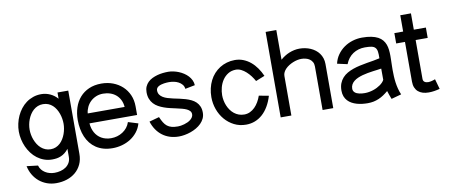

<svg xmlns="http://www.w3.org/2000/svg" viewBox="-73 -977 3488 1482"><g transform="rotate(-10 1671.0 -235.5)"><path d="M479.6 -488.4H395.3V-439.6Q383.5 -453.1 369.1 -464.1Q354.7 -475 338.4 -482.4Q322.1 -489.9 304.6 -493.8Q287.1 -497.7 268.8 -497.7Q234.6 -497.7 204.9 -487.4Q175.2 -477.2 150.7 -459.2Q126.2 -441.2 107.3 -416.7Q88.4 -392.3 75.4 -364Q62.5 -335.7 55.7 -304.7Q48.8 -273.8 48.8 -242.9Q48.8 -212.3 55.7 -181.3Q62.5 -150.3 75.3 -121.8Q88.1 -93.4 106.9 -68.7Q125.6 -43.9 149.8 -25.7Q174.1 -7.4 203.4 3.1Q232.7 13.7 266.4 13.7Q284.9 13.7 302.4 10.9Q319.8 8.1 336.1 1Q352.4 -6.1 367.2 -17.8Q382 -29.4 395.3 -47V15.4Q395.3 42.4 384.1 61.8Q372.9 81.2 354.8 93.8Q336.7 106.3 313.5 112.2Q290.3 118.2 266.2 118.2Q246.9 118.2 228.1 113.2Q209.2 108.2 193.6 98.4Q178 88.7 166.3 74.3Q154.7 59.9 149.4 40.8L61.6 30.2Q69.2 67.5 87.4 98.4Q105.6 129.4 132.3 151.9Q159.1 174.3 193.1 186.8Q227.1 199.2 265.9 199.2Q310.2 199.2 349.1 186.6Q387.9 174 416.9 149.5Q445.9 125 462.8 89.2Q479.6 53.3 479.6 7ZM399.8 -242.9Q399.8 -224.4 396.2 -204Q392.7 -183.7 385.6 -164Q378.4 -144.3 367.6 -126.5Q356.8 -108.8 342.3 -95.3Q327.9 -81.9 309.4 -74Q291 -66 268.8 -66Q246.2 -66 227.4 -73.7Q208.6 -81.4 193.5 -94.7Q178.5 -108 167.3 -125.5Q156.1 -143.1 148.5 -162.8Q140.9 -182.5 137.2 -203.1Q133.5 -223.8 133.5 -242.9Q133.5 -262.1 137.2 -282.6Q140.9 -303.1 148.5 -322.7Q156.1 -342.3 167.3 -359.7Q178.5 -377.2 193.6 -390.6Q208.7 -403.9 227.5 -411.7Q246.2 -419.4 268.8 -419.4Q291.7 -419.4 310.4 -411.7Q329.1 -403.9 343.6 -390.6Q358.2 -377.2 368.7 -359.7Q379.3 -342.2 386.2 -322.6Q393.2 -303 396.5 -282.5Q399.8 -262 399.8 -242.9Z M890.9 -169.2Q883.3 -145.3 868.3 -126.6Q853.3 -108 833.4 -95.2Q813.6 -82.3 790.4 -75.6Q767.2 -69 742.8 -69Q720.8 -69 701.7 -73.9Q682.5 -78.9 666.7 -88Q651 -97 638.6 -109.9Q626.2 -122.7 617.5 -138.4Q608.8 -154.2 603.6 -172.5Q598.5 -190.8 597 -210.8H970.3V-278.1Q970.3 -327.5 952.6 -367.9Q934.8 -408.2 903.5 -437.1Q872.2 -465.9 830.2 -481.8Q788.2 -497.6 739.4 -497.6Q684.8 -497.6 642.4 -478.9Q600 -460.2 571 -427.2Q542.1 -394.3 527.2 -349.2Q512.2 -304.1 512.2 -251Q512.2 -215.1 518.4 -181.9Q524.5 -148.7 536.7 -119.7Q549 -90.7 567.8 -67.1Q586.7 -43.5 612.1 -26.4Q637.5 -9.4 669.7 -0.2Q701.9 8.9 740.8 8.9Q778.4 8.9 814.8 -1.1Q851.2 -11.1 881.8 -30.5Q912.4 -49.9 935.3 -78.7Q958.3 -107.5 968.9 -145.1ZM597 -288.7Q599.6 -315.1 610.9 -338.6Q622.2 -362.1 640.7 -379.8Q659.3 -397.6 684.4 -408.1Q709.6 -418.6 739.4 -418.6Q769.5 -418.6 795.5 -409.8Q821.4 -401 840.8 -384.3Q860.1 -367.6 872.1 -343.3Q884 -319.1 886.2 -288.7Z M1449 -360Q1448 -381.1 1439.3 -399.5Q1430.5 -418 1416.3 -433.3Q1402.1 -448.6 1383.7 -460.6Q1365.4 -472.5 1345.2 -480.7Q1325 -488.8 1304.1 -493.2Q1283.3 -497.6 1264.2 -497.6Q1244 -497.6 1221.7 -495.2Q1199.5 -492.8 1178.2 -486.9Q1156.9 -481 1137.6 -471.6Q1118.4 -462.2 1103.9 -448.1Q1089.5 -434.1 1081 -415Q1072.5 -395.9 1072.5 -370.8Q1072.5 -340.6 1081.4 -318.3Q1090.2 -296 1105.5 -279.5Q1120.8 -262.9 1141.1 -251.7Q1161.3 -240.5 1184.2 -232.4Q1207.2 -224.2 1231.1 -218.8Q1255 -213.3 1278 -208.2Q1300.9 -203.1 1321.1 -197.9Q1341.3 -192.7 1356.6 -185.4Q1371.9 -178 1380.8 -167.8Q1389.6 -157.6 1389.6 -142.8Q1389.6 -130.5 1383.2 -120.2Q1376.8 -109.9 1366.6 -101.5Q1356.4 -93.1 1343.1 -87Q1329.7 -80.9 1316 -76.9Q1302.4 -72.9 1289.3 -70.9Q1276.2 -69 1266.1 -69Q1237.3 -69 1217.2 -74.3Q1197 -79.6 1182.2 -91.2Q1167.4 -102.9 1156.2 -121.2Q1145.1 -139.4 1133.9 -165.3L1055.7 -143.7Q1067.1 -107.8 1086.4 -79.4Q1105.7 -51 1131.8 -31.4Q1158 -11.7 1190.4 -1.4Q1222.9 8.9 1261 8.9Q1282.1 8.9 1305.9 4.6Q1329.7 0.4 1353.3 -7.9Q1377 -16.2 1398.6 -28.8Q1420.3 -41.4 1436.9 -58Q1453.5 -74.6 1463.3 -95.3Q1473.1 -116.1 1473.1 -140.9Q1473.1 -169.3 1464.2 -189.6Q1455.3 -210 1440.1 -224.7Q1424.8 -239.4 1404.4 -249.2Q1383.9 -259 1361 -265.9Q1338.1 -272.8 1314 -277.8Q1289.8 -282.7 1266.9 -287.8Q1244 -292.8 1223.6 -299.1Q1203.1 -305.4 1187.9 -314.9Q1172.6 -324.5 1163.7 -337.9Q1154.8 -351.3 1154.8 -370.8Q1154.8 -381.3 1160.3 -388.9Q1165.8 -396.5 1174.7 -401.6Q1183.7 -406.7 1194.8 -410Q1205.8 -413.2 1217.3 -414.9Q1228.8 -416.6 1239.1 -417.2Q1249.5 -417.8 1256.6 -417.8Q1274.2 -417.8 1293.7 -414.1Q1313.2 -410.3 1329.9 -401.5Q1346.6 -392.7 1358.2 -378.8Q1369.9 -364.9 1372.1 -344.8Z M1921.3 -194.5Q1912.6 -169.3 1899.5 -146.8Q1886.5 -124.3 1869.5 -107.4Q1852.5 -90.5 1831.6 -80.6Q1810.7 -70.7 1786.3 -70.7Q1762.9 -70.7 1743.3 -78Q1723.8 -85.3 1707.8 -98Q1691.9 -110.7 1679.6 -128Q1667.4 -145.3 1659.3 -164.8Q1651.2 -184.3 1647.2 -205.2Q1643.1 -226.1 1643.1 -246.3Q1643.1 -276.9 1651.4 -308Q1659.8 -339.2 1676.9 -364.6Q1694 -390 1720.1 -406.2Q1746.2 -422.5 1781.4 -422.9Q1802.1 -422.9 1822.3 -412.9Q1842.4 -403 1860.3 -386.8Q1878.2 -370.7 1893.6 -350.5Q1908.9 -330.2 1920.3 -309.4L1990.7 -337.6Q1975.7 -371.8 1955.2 -400.9Q1934.7 -430.1 1908.9 -451.6Q1883.1 -473.1 1852.1 -485.4Q1821.2 -497.6 1785.8 -497.6Q1752.6 -497.6 1722.8 -488.8Q1693 -480.1 1667.7 -464.2Q1642.5 -448.2 1622.1 -425.8Q1601.8 -403.3 1587.8 -375.4Q1573.7 -347.5 1566.2 -314.9Q1558.6 -282.2 1558.6 -246.3Q1558.6 -196.8 1575.1 -150.6Q1591.7 -104.5 1621.8 -69.1Q1651.9 -33.7 1693.9 -12.4Q1736 8.9 1787 8.9Q1824.3 8.9 1856.9 -3.8Q1889.5 -16.5 1916.3 -40.6Q1943.1 -64.7 1963.7 -99.9Q1984.4 -135 1997.8 -180.2Z M2142.3 -669.9H2058.6V0H2142.3V-309.8Q2142.3 -325.2 2149.3 -339.1Q2156.2 -353 2168 -364.9Q2179.8 -376.8 2195.2 -386.5Q2210.6 -396.1 2227.3 -403Q2244 -409.9 2261 -413.6Q2278 -417.2 2293.1 -417.2Q2310.7 -417.2 2327.6 -413Q2344.6 -408.8 2357.7 -399.7Q2370.7 -390.6 2378.9 -376.3Q2387.1 -361.9 2387.1 -341.8V0H2470.6V-345.6Q2470.6 -370.6 2463.7 -391.5Q2456.8 -412.5 2444.5 -429.3Q2432.3 -446.2 2415.6 -458.9Q2398.9 -471.7 2379.1 -480.3Q2359.3 -488.9 2337.3 -493.2Q2315.3 -497.6 2293.1 -497.6Q2272.2 -497.6 2251.8 -493.3Q2231.4 -489.1 2212.2 -481.3Q2192.9 -473.5 2175.4 -462.3Q2157.8 -451.2 2142.3 -437.3Z M3005 -13.7Q2994.8 -37.1 2988.5 -61.7Q2982.2 -86.3 2978.7 -111.2Q2975.2 -136.1 2974.1 -161Q2972.9 -185.9 2972.9 -210Q2972.9 -225.2 2973.3 -238.9Q2973.6 -252.6 2973.9 -265.9Q2974.2 -279.2 2974.6 -292.7Q2975 -306.2 2975 -320.7Q2975 -345.5 2972.4 -368.2Q2969.8 -390.9 2962.6 -410.4Q2955.4 -429.9 2942.1 -446Q2928.8 -462.2 2907.5 -473.6Q2886.1 -485 2855.5 -491.3Q2825 -497.6 2783 -497.6Q2744.8 -497.6 2708.1 -486.3Q2671.5 -475.1 2641.3 -453.7Q2611.1 -432.3 2589.4 -401.7Q2567.7 -371.2 2559 -332.5L2638.5 -314.9Q2648.1 -340 2663.3 -359.6Q2678.6 -379.2 2698.5 -392.4Q2718.4 -405.6 2742 -412.5Q2765.6 -419.4 2791.5 -419.4Q2823.9 -419.4 2843.3 -415.5Q2862.7 -411.6 2873 -400.3Q2883.3 -389 2886.2 -369Q2889.2 -348.9 2888.1 -316.9Q2865.8 -311.3 2839.7 -307.1Q2813.5 -303 2786 -298.2Q2758.5 -293.3 2730.7 -287.4Q2702.9 -281.4 2677.4 -272.5Q2651.9 -263.7 2629.8 -251.1Q2607.8 -238.5 2591.4 -220.3Q2575 -202.1 2565.6 -178Q2556.2 -153.9 2556.2 -121.7Q2556.2 -95.9 2563.9 -76.2Q2571.7 -56.4 2585.2 -41.9Q2598.8 -27.3 2616.6 -17.6Q2634.4 -7.9 2654.9 -2Q2675.4 3.9 2697.2 6.4Q2719 8.9 2740 8.9Q2764.5 8.9 2786.1 4.5Q2807.7 0 2827.8 -8.7Q2847.8 -17.3 2866.2 -29.7Q2884.6 -42.1 2903 -57.6Q2908.3 -41 2914.1 -24.4Q2919.8 -7.8 2926.3 7.9ZM2888.5 -148.2Q2883.7 -138.5 2874.7 -128.9Q2865.7 -119.3 2853.8 -110.9Q2841.9 -102.5 2827.8 -95.4Q2813.7 -88.3 2797.9 -83.1Q2782 -77.9 2765.1 -74.9Q2748.2 -71.9 2731.2 -71.9Q2720.6 -71.9 2709.6 -72.9Q2698.6 -74 2688.5 -76.1Q2678.3 -78.2 2669.6 -82.1Q2660.9 -85.9 2654.5 -91.4Q2648.1 -96.9 2644.3 -104.5Q2640.6 -112.1 2640.6 -121.7Q2640.6 -140.1 2648.4 -154.4Q2656.2 -168.7 2669.7 -179.5Q2683.2 -190.3 2701 -198.1Q2718.9 -205.9 2738.8 -211.4Q2758.7 -216.9 2779.7 -220.6Q2800.8 -224.4 2820.6 -227.1Q2840.5 -229.7 2857.8 -231.9Q2875.1 -234 2888.1 -236.2Z M3282.8 -83.1Q3277.3 -80.8 3270.4 -78.5Q3263.5 -76.2 3256.3 -74.4Q3249.1 -72.6 3242.1 -71.5Q3235 -70.3 3228.4 -70.3Q3220.6 -70.3 3213.3 -72Q3206.1 -73.7 3200.4 -77.4Q3194.7 -81.1 3191.4 -87.3Q3188.1 -93.6 3188.1 -102.8V-407.1H3282.6V-488.3H3188.1V-616.2H3104.5V-488.3H3035.6V-407.1H3104.5V-95.2Q3104.5 -69.1 3112.6 -49.4Q3120.7 -29.8 3135.6 -16.8Q3150.5 -3.9 3171.3 2.5Q3192.1 8.9 3217.4 8.9Q3239.7 8.9 3261.9 5.4Q3284.1 2 3305.1 -3.9Z"/></g></svg>

Font: SaysetthaMai Thin
Style: Regular
Weight: 100
Designer: John M. Durdin
Foundry: Lao Script for Windows
Version: Version 1.101